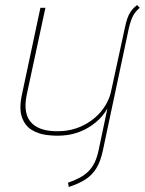

<svg xmlns="http://www.w3.org/2000/svg" viewBox="-20 -532 577 765"><path d="M537 -501 526 -512Q511 -500 502 -487.5Q493 -475 487.5 -459Q482 -443 477 -419L423 -170Q417 -140 400 -112Q383 -84 357 -62Q331 -40 299 -26.5Q267 -13 231 -10Q190 -7 159.5 -14Q129 -21 109.5 -38.5Q90 -56 84 -85.5Q78 -115 87 -157L161 -501H141L68 -158Q55 -99 67.5 -64.5Q80 -30 107 -14Q134 2 167 6Q200 10 228 8Q265 6 299 -7.5Q333 -21 361.5 -44.5Q390 -68 408 -100L373 66Q367 95 357 115.5Q347 136 332.5 150.5Q318 165 297.5 176Q277 187 251 196L254 213Q294 200 321 182.5Q348 165 364.5 137.5Q381 110 390 67L493 -418Q501 -452 510.5 -469.5Q520 -487 537 -501Z"/></svg>

Font: Advent Pro Thin
Style: Italic
Weight: 250
Italic angle: -12°
Version: Version 3.000